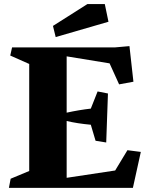

<svg xmlns="http://www.w3.org/2000/svg" viewBox="-20 -904 716 924"><path d="M534.2 -83.5 593.3 -181.2 657.7 -172.9 619.6 0H22.9L31.2 -43.9L120.6 -81.1V-596.2L29.3 -636.7L38.1 -675.8H532.2L603 -682.1L622.1 -510.7L553.2 -498L507.3 -599.1L300.8 -632.8V-361.8Q361.3 -375 417 -381.3L449.7 -463.9L499.5 -454.1L491.2 -218.3L439.9 -226.6L417 -303.7Q351.6 -309.6 300.8 -321.8V-48.3ZM234.9 -779.3 400.4 -884.3H484.4L502 -799.3L248 -725.6Z"/></svg>

Font: Vesper Libre Heavy
Style: Regular
Weight: 900
Designer: Robert Keller & Kimya Gandhi
Foundry: Mota Italic
Version: Version 1.058